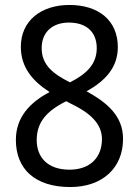

<svg xmlns="http://www.w3.org/2000/svg" viewBox="-20 -744 560 774"><path d="M260 -724C146 -724 64 -661 64 -555C64 -473 111 -417 180 -373C101 -331 44 -272 44 -180C44 -62 122 10 263 10C392 10 476 -66 476 -184C476 -277 412 -330 329 -376C403 -417 455 -471 455 -554C455 -662 377 -724 260 -724ZM258 -653C327 -653 370 -616 370 -550C370 -484 327 -445 262 -412C195 -446 148 -481 148 -550C148 -616 193 -653 258 -653ZM128 -179C128 -251 167 -296 247 -336L264 -327C344 -289 391 -245 391 -183C391 -111 345 -60 260 -60C171 -60 128 -111 128 -179Z"/></svg>

Font: Noto Sans Gujarati UI SemiCondensed
Style: Regular
Weight: 400
Width: 4
Designer: Jelle Bosma - Monotype Design Team, Universal Thirst
Foundry: Monotype Imaging Inc.
Version: Version 2.106